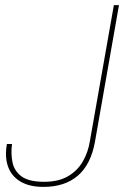

<svg xmlns="http://www.w3.org/2000/svg" viewBox="-20 -720 486 752"><path d="M150 12Q95 12 60 -9Q25 -30 11.5 -67.5Q-2 -105 7 -156H27Q22 -118 29 -84Q36 -50 64.5 -29Q93 -8 153 -8Q209 -8 246 -29.5Q283 -51 304 -87Q325 -123 332 -167L426 -700H446L352 -165Q336 -76 285 -32Q234 12 150 12Z"/></svg>

Font: DM Sans Thin
Style: Italic
Weight: 250
Italic angle: -10°
Designer: Colophon Foundry, Jonny Pinhorn
Foundry: Colophon Foundry
Version: Version 4.004;gftools[0.9.30]